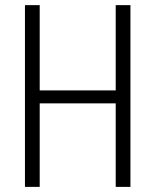

<svg xmlns="http://www.w3.org/2000/svg" viewBox="-20 -731 608 751"><path d="M490.2 0H432.6V-326.7H135.3V0H77.6V-710.9H135.3V-377.4H432.6V-710.9H490.2Z"/></svg>

Font: RobotoCondensed-Light
Style: Light
Weight: 300
Designer: Google
Version: Version 1.200311; 2013